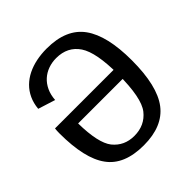

<svg xmlns="http://www.w3.org/2000/svg" viewBox="-184 -818 959 959"><g transform="rotate(-45 295.5 -338.5)"><path d="M290.4 4.9Q424.6 4.9 486.4 -76.2Q548.4 -157.7 548.4 -338.2Q548.4 -511.6 488.1 -595.7Q427.1 -680.5 289 -680.5L288.8 -613.2Q368.9 -613.2 410 -552.1Q450.4 -491.4 450.4 -336.8Q450.4 -170.8 407.6 -116.3Q364.5 -61.8 290.2 -61.8Q219.6 -61.8 177.1 -114.3Q137.4 -164.9 135.4 -304.7H461.3V-368.8H36.2Q34.3 -354.3 34.3 -335.4Q34.3 -157.6 93.9 -76.7Q152.7 4.9 290.4 4.9ZM137.1 -468.6Q139.4 -503.5 152.1 -530.5Q164.9 -557.6 185.3 -575.9Q205.7 -594.2 232.2 -603.7Q258.7 -613.2 288.8 -613.2L295.6 -652.7L289 -680.5Q250.3 -680.5 215.4 -673.4Q180.5 -666.2 151.2 -651.8Q121.9 -637.3 99.5 -615.4Q77.1 -593.4 63.3 -563.8Q49.5 -534.2 46.1 -497.3Z"/></g></svg>

Font: Anybody Thin
Style: Regular
Weight: 100
Designer: Tyler Finck
Foundry: Etcetera Type Company
Version: Version 1.114;gftools[0.9.25]